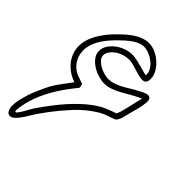

<svg xmlns="http://www.w3.org/2000/svg" viewBox="-220 -776 931 931"><g transform="rotate(45 245.5 -310.0)"><path d="M439.5 -451.2Q437 -431.6 432.1 -412.1Q427.2 -392.6 421.9 -374Q417 -356.9 412.8 -337.9Q408.7 -318.8 398.9 -303.2Q395 -296.9 388.4 -294.7Q381.8 -292.5 375.5 -290Q358.4 -284.2 342 -278.1Q325.7 -272 310.5 -262.7Q255.9 -229 212.9 -182.4Q169.9 -135.7 131.3 -84Q122.6 -72.3 114.3 -60.3Q106 -48.3 97.7 -36.6Q91.3 -27.3 82.5 -12Q73.7 3.4 63.2 18.1Q52.7 32.7 41.3 43.2Q29.8 53.7 18.1 53.7Q4.4 53.7 -2.4 40.5Q-9.3 27.3 -9.3 10.3Q-9.3 -11.2 -4.2 -32.7Q1 -54.2 7.3 -75.7Q13.7 -96.2 22.2 -115.5Q30.8 -134.8 39.1 -153.8Q55.2 -189.9 77.9 -221.4Q100.6 -252.9 124 -283.7Q102.1 -290.5 82 -303.7Q62 -316.9 46.9 -335Q31.7 -353 22.9 -375.5Q14.2 -397.9 14.2 -422.9Q14.2 -451.2 25.1 -478.8Q36.1 -506.3 53 -531.5Q69.8 -556.6 90.8 -578.6Q111.8 -600.6 131.3 -618.2Q143.1 -628.9 156.5 -638.9Q169.9 -648.9 184.3 -656.7Q198.7 -664.6 214.1 -669.2Q229.5 -673.8 245.6 -673.8Q269.5 -673.8 292.7 -662.8Q315.9 -651.9 334 -635Q352.1 -618.2 363.3 -597.4Q374.5 -576.7 374.5 -557.6Q374.5 -537.6 366.9 -530.8Q359.4 -523.9 348.1 -523.9Q335.9 -523.9 321.5 -527.8Q307.1 -531.7 292.2 -536.4Q277.3 -541 262.9 -544.9Q248.5 -548.8 235.4 -548.8Q210.4 -548.8 186.5 -539.1Q177.2 -535.2 167.2 -528.8Q157.2 -522.5 148.9 -513.9Q140.6 -505.4 135.3 -495.6Q129.9 -485.8 129.9 -475.6Q129.9 -460.4 140.9 -448.5Q151.9 -436.5 167.2 -428Q182.6 -419.4 199.7 -415Q216.8 -410.6 229 -410.6Q247.6 -410.6 264.6 -416.3Q281.7 -421.9 298.6 -430.7Q315.4 -439.5 332.5 -450.2Q349.6 -460.9 368.2 -470.7Q373.5 -473.6 380.4 -477.3Q387.2 -481 394 -484.4Q400.9 -487.8 408 -490Q415 -492.2 420.9 -492.2Q429.7 -492.2 435.3 -486.1Q440.9 -480 440.9 -463.4ZM411.6 -459.5Q414.1 -460 416.5 -460.9Q418.9 -461.9 418.9 -462.4Q418.9 -462.4 416.3 -461.4Q413.6 -460.4 408 -457.8Q402.3 -455.1 392.8 -450.4Q383.3 -445.8 369.1 -438Q353.5 -429.7 336.9 -419.7Q320.3 -409.7 303 -401.1Q285.6 -392.6 267.6 -386.7Q249.5 -380.9 231 -380.9Q212.4 -380.9 189.7 -387.5Q167 -394 147.2 -406.5Q127.4 -418.9 114 -436.5Q100.6 -454.1 100.6 -475.6Q100.6 -495.1 111.8 -513.4Q123 -531.7 141.4 -545.9Q159.7 -560.1 182.4 -568.6Q205.1 -577.1 227.5 -577.1Q242.2 -577.1 260.5 -573.2Q278.8 -569.3 295.9 -564.7Q313 -560.1 325.9 -556.2Q338.9 -552.2 341.8 -552.2Q345.2 -552.2 345.2 -558.1Q345.2 -574.7 335.2 -590.3Q325.2 -606 309.8 -617.9Q294.4 -629.9 276.1 -637.2Q257.8 -644.5 240.7 -644.5Q228.5 -644.5 216.6 -640.1Q204.6 -635.7 193.4 -629.2Q182.1 -622.6 171.6 -614.3Q161.1 -606 151.9 -597.7Q133.8 -581.1 114.7 -561.5Q95.7 -542 80.1 -520Q64.5 -498 54.7 -473.6Q44.9 -449.2 44.9 -423.3Q44.9 -397.5 54.7 -375.7Q64.5 -354 83 -337.9Q98.6 -324.2 117.4 -317.4Q136.2 -310.5 155.3 -304.7Q156.7 -299.3 158.4 -294.4Q160.2 -289.6 161.6 -284.2Q142.6 -260.3 125.5 -237.1Q108.4 -213.9 93.3 -189.9Q78.1 -166 65.2 -140.4Q52.2 -114.7 41.5 -85.9Q33.2 -63 27.6 -38.8Q22 -14.6 20 8.8Q20 21 24.4 21Q28.3 21 35.4 11.2Q42.5 1.5 49.8 -11.2Q57.1 -23.9 63.7 -36.1Q70.3 -48.3 73.7 -53.2Q95.7 -85 120.1 -117.7Q144.5 -150.4 171.9 -181.2Q199.2 -211.9 230 -239.3Q260.7 -266.6 295.4 -287.6Q302.2 -292 314.2 -297.4Q326.2 -302.7 338.4 -307.6Q350.6 -312.5 360.4 -315.9Q370.1 -319.3 373 -319.3Q374 -319.3 374 -318.8L373.5 -318.4Q381.3 -332.5 385.7 -349.4Q390.1 -366.2 394 -382.3Z"/></g></svg>

Font: XB Kayhan Pook
Style: Regular
Weight: 700
Designer: Behnam
Foundry: Irmug
Version: Version 7.300 2009